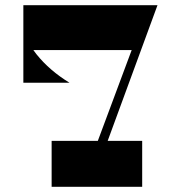

<svg xmlns="http://www.w3.org/2000/svg" viewBox="-20 -720 697 740"><path d="M546 -647 500 -527H70V-700H568ZM291 0 552 -700H587L330 0ZM528 -177V0H179V-177ZM347 -648H70Q70 -574 120.5 -511Q171 -448 248 -401H70V-699H347Z"/></svg>

Font: Space Cowgirl
Style: Regular
Weight: 400
Designer: Valery Marier
Foundry: Valery Marier
Version: Version 1.000